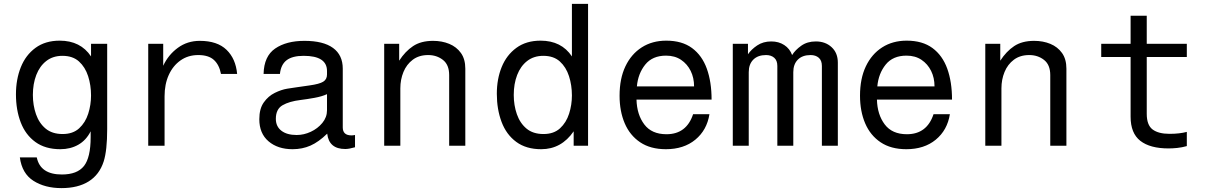

<svg xmlns="http://www.w3.org/2000/svg" viewBox="-20 -749 6220 987"><path d="M296 218Q211 218 152 180.5Q93 143 82 60H169Q187 148 298 148Q377 148 411.5 104.5Q446 61 446 -44V-74Q423 -28 382.5 -5Q342 18 290 18Q213 18 162 -19Q111 -56 86.5 -120Q62 -184 62 -264Q62 -341 87 -403.5Q112 -466 162.5 -503Q213 -540 287 -540Q394 -540 448 -459V-524H531V-85Q531 24 513 81Q491 149 436 183.5Q381 218 296 218ZM302 -60Q355 -60 387 -89.5Q419 -119 433.5 -164.5Q448 -210 448 -258Q448 -311 433 -357.5Q418 -404 386 -433Q354 -462 301 -462Q252 -462 218 -435.5Q184 -409 166.5 -363.5Q149 -318 149 -261Q149 -208 165 -162Q181 -116 214.5 -88Q248 -60 302 -60Z M742 0V-524H819V-411Q845 -467 894 -503Q943 -539 1007 -539Q1097 -539 1144.5 -493Q1192 -447 1199 -369H1116Q1107 -416 1079.5 -441Q1052 -466 999 -466Q947 -466 908 -438.5Q869 -411 847.5 -363.5Q826 -316 826 -254V0Z M1805 -55V8Q1774 17 1755 17Q1671 17 1662 -62Q1618 -19 1576 -0.5Q1534 18 1484 18Q1408 18 1360.5 -22.5Q1313 -63 1313 -136Q1313 -190 1336 -222.5Q1359 -255 1392.5 -271.5Q1426 -288 1456 -293Q1470 -295 1499 -299.5Q1528 -304 1572 -310Q1622 -317 1641.5 -329Q1661 -341 1661 -366V-384Q1661 -462 1541 -462Q1483 -462 1453.5 -439.5Q1424 -417 1419 -369H1335Q1337 -460 1394.5 -499.5Q1452 -539 1545 -539Q1642 -539 1692 -502.5Q1742 -466 1742 -396V-94Q1742 -53 1787 -53Q1795 -53 1805 -55ZM1661 -182V-265Q1635 -253 1596.5 -246Q1558 -239 1525 -235Q1467 -228 1432.5 -208Q1398 -188 1398 -138Q1398 -99 1426.5 -77Q1455 -55 1505 -55Q1542 -55 1577.5 -71.5Q1613 -88 1637 -117Q1661 -146 1661 -182Z M1955 0V-524H2032V-437Q2063 -485 2103.5 -512Q2144 -539 2206 -539Q2252 -539 2289.5 -523.5Q2327 -508 2349.5 -476.5Q2372 -445 2372 -396V0H2289V-363Q2289 -416 2257 -441Q2225 -466 2181 -466Q2134 -466 2102 -442Q2070 -418 2054 -379Q2038 -340 2038 -295V0Z M2920 -729H3003V0H2929V-74Q2866 18 2762 18Q2685 18 2634 -19.5Q2583 -57 2558.5 -122Q2534 -187 2534 -267Q2534 -343 2559 -404.5Q2584 -466 2634.5 -503Q2685 -540 2759 -540Q2866 -540 2920 -459ZM2773 -462Q2724 -462 2690 -435.5Q2656 -409 2638.5 -363.5Q2621 -318 2621 -261Q2621 -208 2637 -162Q2653 -116 2686.5 -88Q2720 -60 2774 -60Q2827 -60 2859 -89.5Q2891 -119 2905.5 -164.5Q2920 -210 2920 -258Q2920 -311 2905 -357.5Q2890 -404 2858 -433Q2826 -462 2773 -462Z M3627 -162Q3614 -80 3554.5 -31Q3495 18 3403 18Q3324 18 3271 -17.5Q3218 -53 3191.5 -115Q3165 -177 3165 -257Q3165 -345 3195 -408Q3225 -471 3279 -505.5Q3333 -540 3405 -540Q3486 -540 3537.5 -502Q3589 -464 3613.5 -396Q3638 -328 3638 -237H3252Q3254 -160 3292 -109.5Q3330 -59 3406 -59Q3509 -59 3543 -162ZM3404 -463Q3334 -463 3297 -417Q3260 -371 3254 -305H3548Q3548 -349 3530.5 -384.5Q3513 -420 3481 -441.5Q3449 -463 3404 -463Z M3747 0V-524H3825V-470Q3842 -495 3872.5 -515.5Q3903 -536 3945 -536Q3983 -536 4011.5 -517.5Q4040 -499 4052 -466Q4068 -492 4099 -514Q4130 -536 4174 -536Q4223 -536 4255 -506.5Q4287 -477 4287 -427V0H4205V-410Q4205 -438 4189 -452Q4173 -466 4147 -466Q4105 -466 4081.5 -442.5Q4058 -419 4058 -378V0H3976V-410Q3976 -438 3960 -452Q3944 -466 3918 -466Q3876 -466 3852.5 -442.5Q3829 -419 3829 -378V0Z M4863 -162Q4850 -80 4790.5 -31Q4731 18 4639 18Q4560 18 4507 -17.5Q4454 -53 4427.5 -115Q4401 -177 4401 -257Q4401 -345 4431 -408Q4461 -471 4515 -505.5Q4569 -540 4641 -540Q4722 -540 4773.5 -502Q4825 -464 4849.5 -396Q4874 -328 4874 -237H4488Q4490 -160 4528 -109.5Q4566 -59 4642 -59Q4745 -59 4779 -162ZM4640 -463Q4570 -463 4533 -417Q4496 -371 4490 -305H4784Q4784 -349 4766.5 -384.5Q4749 -420 4717 -441.5Q4685 -463 4640 -463Z M5045 0V-524H5122V-437Q5153 -485 5193.5 -512Q5234 -539 5296 -539Q5342 -539 5379.5 -523.5Q5417 -508 5439.5 -476.5Q5462 -445 5462 -396V0H5379V-363Q5379 -416 5347 -441Q5315 -466 5271 -466Q5224 -466 5192 -442Q5160 -418 5144 -379Q5128 -340 5128 -295V0Z M5875 -524H6081V-456H5875V-164Q5875 -106 5905 -83.5Q5935 -61 5992 -61Q6018 -61 6040 -63.5Q6062 -66 6081 -71V2Q6056 9 6032 11.5Q6008 14 5987 14Q5892 14 5842 -25Q5792 -64 5792 -149V-456H5641V-524H5792V-668H5875Z"/></svg>

Font: Fragment Mono
Style: Regular
Weight: 400
Monospace: yes
Designer: Wei Huang based on Nimbus Sans by URW Studio, based on Helvetica by Max Miedinger.
Foundry: Wei Huang
Version: Version 1.021; ttfautohint (v1.8.4.7-5d5b)